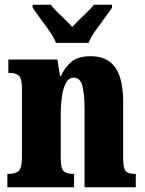

<svg xmlns="http://www.w3.org/2000/svg" viewBox="-20 -786 610 806"><path d="M11 0V-56H15Q44 -56 58 -68Q72 -80 72 -124V-416Q72 -457 59 -468.5Q46 -480 19 -480H15V-536H221L232 -467H236Q252 -503 279.5 -526.5Q307 -550 362 -550Q429 -550 463 -504Q497 -458 497 -357V-126Q497 -80 507.5 -68Q518 -56 546 -56H550V0H335V-325Q335 -389 326 -424.5Q317 -460 290 -460Q269 -460 257 -438Q245 -416 240 -381Q235 -346 235 -306V-121Q235 -79 247.5 -67.5Q260 -56 288 -56H291V0ZM215 -606Q206 -629 187.5 -655.5Q169 -682 149.5 -708Q130 -734 117 -753V-766H193Q202 -754 218.5 -737.5Q235 -721 253 -704Q271 -687 283 -673Q296 -687 313.5 -704Q331 -721 348 -737.5Q365 -754 374 -766H450V-753Q437 -734 417.5 -708Q398 -682 379.5 -655.5Q361 -629 352 -606Z"/></svg>

Font: Noto Serif Lao ExtraCondensed Black
Style: Regular
Weight: 900
Width: 2
Designer: Monotype Design Team
Foundry: Monotype Imaging Inc.
Version: Version 2.003; ttfautohint (v1.8.4.7-5d5b)